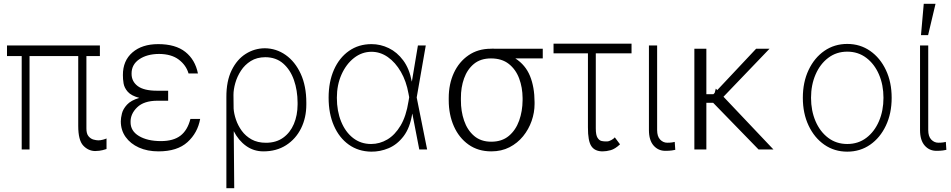

<svg xmlns="http://www.w3.org/2000/svg" viewBox="-20 -784 4989 1007"><path d="M503.9 -545.5V-490.1H433.2V-111.2Q432.9 -83.1 444.1 -69.6Q455.3 -56.1 470.2 -52Q485.1 -47.9 496.1 -47.9Q507.5 -47.9 520.4 -51.5Q533.4 -55 538.7 -57.9V-2.5Q533.4 -0.7 518.5 3.4Q503.6 7.5 478.7 8.2Q442.8 7.5 416.5 -20.6Q390.3 -48.7 390.3 -123.6V-490.1H134.9V0H93.8V-490.1H16.7V-545.5Z M861.9 -283V-255.7H804Q734.7 -255.3 699.4 -221.1Q664.1 -186.8 664.8 -144.5Q664.1 -97.3 708.6 -70.7Q753.2 -44 823.9 -44Q889.2 -44 926.3 -72.3Q963.4 -100.5 978.7 -160.2H1029.8Q1016.7 -87 963.2 -38.5Q909.8 9.9 811.1 9.9Q753.2 9.9 708.6 -10.1Q664.1 -30.2 638.8 -65.7Q613.6 -101.2 613.6 -147.7Q613.6 -165.1 619.5 -188.7Q625.4 -212.4 646 -234.9Q666.5 -257.5 710.6 -270.6Q668.3 -282 650.2 -302.6Q632.1 -323.2 628.2 -346.4Q624.3 -369.7 624.6 -390.3Q624.3 -465.6 674.7 -509.1Q725.1 -552.6 809.7 -552.6Q900.6 -552.6 952.1 -511.7Q1003.6 -470.9 1018.1 -398.8H968.8Q956.3 -442.1 917.6 -471.4Q878.9 -500.7 814.3 -501.1Q750.7 -500.7 710.2 -473Q669.7 -445.3 670.1 -397.7Q669.7 -357.2 702.1 -332.7Q734.4 -308.2 804 -308.2H861.9Z M1167.3 203.1V-274.1Q1166.9 -358.7 1195 -415.7Q1223 -472.7 1269 -501.6Q1315 -530.5 1368.6 -530.9Q1428.6 -530.5 1478.2 -495.7Q1527.7 -460.9 1557.2 -397Q1586.6 -333.1 1586.6 -245.7V-235.8Q1586.6 -166.2 1558.9 -110.6Q1531.2 -55 1480.6 -22.5Q1430 9.9 1361.5 9.9Q1310.7 9.9 1270.6 -18.8Q1230.5 -47.6 1206 -96.2L1208.5 203.1ZM1205.3 -214.5Q1207 -187.9 1217.5 -156.8Q1228 -125.7 1248 -98Q1268.1 -70.3 1299.5 -52.7Q1331 -35.2 1375 -35.2Q1428.3 -35.2 1465.2 -61.8Q1502.1 -88.4 1521.3 -133.7Q1540.5 -179 1540.8 -235.8V-245.7Q1540.5 -310 1521.7 -364Q1502.8 -418 1465.4 -450.8Q1427.9 -483.7 1371.4 -484Q1327.1 -483.7 1295.5 -464Q1263.8 -444.2 1243.8 -413.4Q1223.7 -382.5 1214.1 -348.5Q1204.5 -314.6 1204.5 -285.9Z M1926.5 11.4Q1859.4 10.3 1809.3 -25.4Q1759.2 -61.1 1731.4 -124.5Q1703.5 -187.9 1703.5 -271.7Q1703.5 -354.8 1731.5 -418.1Q1759.6 -481.5 1810.4 -517Q1861.2 -552.6 1928.6 -552.6Q1975.5 -552.6 2019 -531.6Q2062.5 -510.7 2094.8 -467.3Q2127.1 -424 2139.6 -356.9H2140.3L2171.9 -545.5H2213.1L2165.5 -272.7L2220.2 0H2179L2142.8 -187.1H2142Q2130.3 -113.6 2096.9 -69.8Q2063.6 -25.9 2018.6 -6.9Q1973.7 12.1 1926.5 11.4ZM2126.1 -274.1 2122.5 -293Q2111.2 -357.6 2082.6 -407.1Q2054 -456.7 2014.2 -484.6Q1974.4 -512.4 1928.6 -512.4Q1878.2 -512.4 1836.8 -480.1Q1795.5 -447.8 1771.1 -393.1Q1746.8 -338.4 1746.8 -271.3Q1746.8 -201.3 1769.2 -146.5Q1791.5 -91.6 1831.9 -60.2Q1872.2 -28.8 1926.5 -28.8Q1971.2 -28.8 2011.4 -52.4Q2051.5 -76 2081 -125.4Q2110.4 -174.7 2122.5 -252.5Z M2333.5 -258.5V-269.9Q2333.5 -343 2360.4 -401.5Q2387.4 -459.9 2437.3 -494.1Q2487.2 -528.4 2555 -528.4Q2565 -529.5 2574.2 -528.4H2826.7V-477.6H2682.9Q2736.2 -443.2 2759.8 -385.3Q2783.4 -327.4 2783.7 -248.6V-238.6Q2783.7 -193.9 2768.3 -149.7Q2752.8 -105.5 2723.5 -69.4Q2694.2 -33.4 2652.2 -11.7Q2610.1 9.9 2556.5 9.9Q2487.6 9.9 2437.5 -25.6Q2387.4 -61.1 2360.4 -122Q2333.5 -182.9 2333.5 -258.5ZM2397.4 -269.9V-258.5Q2397 -201 2414.1 -151.3Q2431.1 -101.6 2466.6 -71.2Q2502.1 -40.8 2556.5 -40.8Q2612.6 -40.8 2648.8 -71.2Q2685 -101.6 2702.8 -151.3Q2720.5 -201 2720.9 -258.5V-269.9Q2720.5 -325.3 2702.8 -372.7Q2685 -420.1 2648.4 -448.9Q2611.9 -477.6 2555 -477.6Q2500.7 -477.6 2465.7 -448.9Q2430.8 -420.1 2413.9 -372.7Q2397 -325.3 2397.4 -269.9Z M3292.3 -555V-504.3H3104.8V-110.4Q3104.8 -75.6 3114 -61.3Q3123.2 -46.9 3135.8 -44.4Q3148.4 -41.9 3158.4 -42.3Q3161.9 -42.3 3163.4 -42.3Q3173.7 -42.3 3186.6 -49.5Q3199.6 -56.8 3204.5 -63.6L3231.9 -27Q3206 -2.8 3183.2 3.6Q3160.5 9.9 3140.6 9.9Q3100.1 9.9 3081.7 -17.2Q3063.2 -44.4 3063.6 -116.5V-504.3H2883.2V-555Z M3383.5 -545.5H3426.5V-101.9Q3426.5 -68.5 3442.3 -52Q3458.1 -35.5 3479.4 -35.5Q3494.7 -35.5 3505.5 -37.1Q3516.3 -38.7 3518.8 -39.8L3521.7 1.8Q3517 3.2 3503.7 5.1Q3490.4 7.1 3469.5 7.1Q3432.2 7.1 3407.8 -20.8Q3383.5 -48.7 3383.5 -101.9Z M3684.7 -528.4V-289.8H3721.6L3728.3 -296.9L3734.4 -319.2L3741.8 -311.4L3945.7 -528.4H4016L3774.5 -276.6L4036.6 0H3958.5L3720.5 -244.7H3684.7V0H3621.8V-528.4Z M4423.7 11.4Q4356.2 11.4 4303.6 -25Q4251.1 -61.4 4220.9 -125.4Q4190.7 -189.3 4190.7 -271Q4190.7 -353 4220.9 -416.9Q4251.1 -480.8 4303.6 -517.2Q4356.2 -553.6 4423.7 -553.6Q4491.1 -553.6 4543.7 -517Q4596.2 -480.5 4626.4 -416.7Q4656.6 -353 4656.6 -271Q4656.6 -189.3 4626.4 -125.4Q4596.2 -61.4 4543.7 -25Q4491.1 11.4 4423.7 11.4ZM4423.7 -28.8Q4481.2 -28.8 4523.8 -61.1Q4566.4 -93.4 4590 -148.4Q4613.6 -203.5 4613.6 -271Q4613.6 -338.4 4590 -393.3Q4566.4 -448.2 4523.6 -480.6Q4480.8 -513.1 4423.7 -513.1Q4366.8 -513.1 4324 -480.6Q4281.2 -448.2 4257.5 -393.3Q4233.7 -338.4 4233.7 -271Q4233.7 -203.5 4257.3 -148.4Q4280.9 -93.4 4323.7 -61.1Q4366.5 -28.8 4423.7 -28.8Z M4805.4 -545.5H4848.4V-101.9Q4848.4 -68.5 4864.2 -52Q4880 -35.5 4901.3 -35.5Q4916.5 -35.5 4927.4 -37.1Q4938.2 -38.7 4940.7 -39.8L4943.5 1.8Q4938.9 3.2 4925.6 5.1Q4912.3 7.1 4891.3 7.1Q4854 7.1 4829.7 -20.8Q4805.4 -48.7 4805.4 -101.9ZM4810.4 -599.8 4824.9 -764.2H4886.7L4847.7 -599.8Z"/></svg>

Font: Inter Extra Light BETA
Style: Regular
Weight: 200
Designer: Rasmus Andersson
Foundry: rsms
Version: Version 3.011;git-f93a4a705